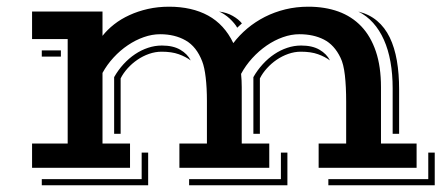

<svg xmlns="http://www.w3.org/2000/svg" viewBox="-20 -506 1350 579"><path d="M76.7 -73.2H184.1V-388.2H76.7V-471.2H289.1V-397.9Q303.7 -416.5 324.2 -432.6Q344.7 -448.7 370.4 -460.4Q396 -472.2 426 -479Q456.1 -485.8 489.7 -485.8Q558.6 -485.8 607.7 -459Q656.7 -432.1 683.6 -376Q701.7 -399.9 725.8 -420.2Q750 -440.4 778.8 -455.1Q807.6 -469.7 840.6 -477.8Q873.5 -485.8 909.7 -485.8Q960 -485.8 1000.5 -471.2Q1041 -456.5 1069.6 -426.5Q1098.1 -396.5 1113.5 -350.8Q1128.9 -305.2 1128.9 -243.2V-73.2H1236.3V0H940.9V-73.2H1023.9V-199.2Q1023.9 -245.1 1020 -279.3Q1016.1 -313.5 1006.8 -332Q988.3 -370.6 956.8 -386.7Q925.3 -402.8 882.8 -402.8Q858.4 -402.8 833 -393.8Q807.6 -384.8 784.2 -368.7Q760.7 -352.5 740.7 -330.6Q720.7 -308.6 707 -283.2Q708 -273.4 708.5 -263.4Q709 -253.4 709 -243.2V-73.2H792V0H521V-73.2H604V-201.7Q604 -241.2 600.3 -272.2Q596.7 -303.2 589.8 -320.8Q572.8 -365.2 540 -384Q507.3 -402.8 462.9 -402.8Q438.5 -402.8 413.6 -394Q388.7 -385.3 365.5 -369.6Q342.3 -354 322.5 -332.5Q302.7 -311 289.1 -286.1V-73.2H372.1V0H76.7ZM1060.5 -471.2Q1093.8 -462.9 1117.2 -443.1Q1140.6 -423.3 1155.3 -393.1Q1169.9 -362.8 1176.8 -323.2Q1183.6 -283.7 1183.6 -236.3V-102.5H1164.1V-239.7Q1164.1 -282.7 1157.5 -319.6Q1150.9 -356.4 1137.7 -386Q1124.5 -415.5 1105.2 -437Q1085.9 -458.5 1060.5 -471.2ZM640.6 -471.2Q664.1 -468.3 681.9 -458Q699.7 -447.8 709.5 -435.5L695.3 -422.4Q692.4 -428.2 686.3 -435.5Q680.2 -442.9 672.6 -450Q665 -457 656.5 -462.6Q647.9 -468.3 640.6 -471.2ZM744.1 -273.4Q756.3 -294.9 772.5 -312.5Q788.6 -330.1 807.1 -342.5Q825.7 -355 846.2 -361.8Q866.7 -368.7 888.2 -368.7Q921.9 -368.7 943.6 -356Q965.3 -343.3 975.1 -323.7Q960 -335 939 -342.5Q918 -350.1 887.2 -350.1Q868.2 -350.1 849.4 -343.5Q830.6 -336.9 814.2 -325.7Q797.9 -314.5 784.7 -299.8Q771.5 -285.2 763.7 -269.5V-102.5H744.1ZM324.2 -273.4Q336.4 -294.9 352.5 -312.5Q368.7 -330.1 387.2 -342.5Q405.8 -355 426.3 -361.8Q446.8 -368.7 468.3 -368.7Q502 -368.7 523.7 -356Q545.4 -343.3 555.2 -323.7Q540 -335 519 -342.5Q498 -350.1 467.3 -350.1Q448.2 -350.1 429.4 -343.5Q410.6 -336.9 394.3 -325.7Q377.9 -314.5 364.7 -299.8Q351.6 -285.2 343.8 -269.5V-102.5H324.2ZM106 -354H163.6V-335.4H106ZM1271.5 34.2V-45.9H1291V52.7H970.2V34.2ZM827.1 34.2V-45.9H846.7V52.7H550.3V34.2ZM407.2 34.2V-45.9H426.8V52.7H106V34.2Z"/></svg>

Font: Vast Shadow
Style: Regular
Weight: 400
Designer: Nicole Fally
Foundry: Nicole Fally
Version: Version 1.002